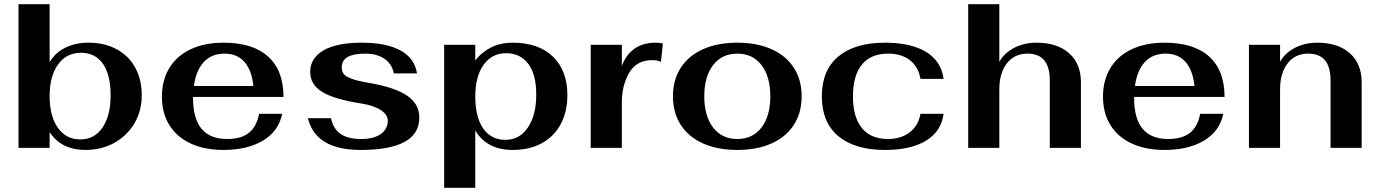

<svg xmlns="http://www.w3.org/2000/svg" viewBox="-20 -703 6551 913"><path d="M216 -75V0H68V-683H216V-407Q242 -452 290 -476Q338 -500 401 -500Q477 -500 534.5 -469Q592 -438 623 -381.5Q654 -325 654 -250Q654 -176 619.5 -117Q585 -58 524 -24Q463 10 387 10Q271 10 216 -75ZM506 -250Q506 -347 469.5 -399.5Q433 -452 365 -452Q296 -452 256 -396.5Q216 -341 216 -246Q216 -151 255 -95.5Q294 -40 362 -40Q429 -40 467.5 -96.5Q506 -153 506 -250Z M1212 -162H1322Q1305 -79 1230.5 -34.5Q1156 10 1043 10Q953 10 887 -20.5Q821 -51 785.5 -108Q750 -165 750 -243Q750 -322 785.5 -380Q821 -438 887 -469Q953 -500 1043 -500Q1182 -500 1255 -434Q1328 -368 1328 -242H898V-236Q898 -42 1060 -42Q1128 -42 1164.5 -72Q1201 -102 1212 -162ZM902 -294H1185Q1177 -370 1142 -409Q1107 -448 1048 -448Q986 -448 949 -408Q912 -368 902 -294Z M1444 -141H1554Q1564 -92 1598.5 -67Q1633 -42 1698 -42Q1757 -42 1790.5 -65.5Q1824 -89 1824 -129Q1824 -158 1790 -180Q1756 -202 1697 -211Q1569 -231 1512 -266Q1455 -301 1455 -361Q1455 -426 1517.5 -463Q1580 -500 1701 -500Q1817 -500 1884.5 -463Q1952 -426 1963 -354H1853Q1843 -400 1807.5 -424Q1772 -448 1716 -448Q1605 -448 1605 -383Q1605 -364 1614.5 -351.5Q1624 -339 1652 -328.5Q1680 -318 1734 -309Q1857 -288 1915.5 -248.5Q1974 -209 1974 -144Q1974 10 1695 10Q1481 10 1444 -141Z M2092 -490H2240V-415Q2269 -454 2314.5 -477Q2360 -500 2417 -500Q2541 -500 2609.5 -433.5Q2678 -367 2678 -251Q2678 -171 2646 -112Q2614 -53 2555.5 -21.5Q2497 10 2419 10Q2294 10 2240 -83V190H2092ZM2530 -253Q2530 -349 2492 -399.5Q2454 -450 2386 -450Q2319 -450 2279.5 -394.5Q2240 -339 2240 -245Q2240 -147 2277.5 -92.5Q2315 -38 2383 -38Q2451 -38 2490.5 -97Q2530 -156 2530 -253Z M2789 -490H2937V-389Q2956 -442 2996.5 -471Q3037 -500 3098 -500Q3118 -500 3132 -496L3123 -409Q3107 -417 3081 -417Q3007 -417 2972 -357Q2937 -297 2937 -216V0H2789Z M3180 -245Q3180 -323 3217 -380.5Q3254 -438 3323 -469Q3392 -500 3486 -500Q3580 -500 3649 -469Q3718 -438 3755 -380.5Q3792 -323 3792 -245Q3792 -167 3755 -109.5Q3718 -52 3649 -21Q3580 10 3486 10Q3392 10 3323 -21Q3254 -52 3217 -109.5Q3180 -167 3180 -245ZM3643 -245Q3643 -339 3601 -393.5Q3559 -448 3486 -448Q3413 -448 3371 -393.5Q3329 -339 3329 -245Q3329 -151 3371 -96.5Q3413 -42 3486 -42Q3559 -42 3601 -96.5Q3643 -151 3643 -245Z M3888 -245Q3888 -369 3966.5 -434.5Q4045 -500 4189 -500Q4312 -500 4384 -456Q4456 -412 4467 -328H4357Q4347 -386 4306.5 -417Q4266 -448 4203 -448Q4121 -448 4078.5 -396Q4036 -344 4036 -245Q4036 -146 4078.5 -94Q4121 -42 4203 -42Q4264 -42 4305.5 -73.5Q4347 -105 4357 -162H4467Q4456 -78 4383.5 -34Q4311 10 4189 10Q4045 10 3966.5 -55.5Q3888 -121 3888 -245Z M4584 -683H4732V-409Q4755 -451 4802.5 -475.5Q4850 -500 4909 -500Q5007 -500 5063.5 -450Q5120 -400 5120 -312V0H4972V-321Q4972 -448 4866 -448Q4804 -448 4768 -402Q4732 -356 4732 -278V0H4584Z M5687 -162H5797Q5780 -79 5705.5 -34.5Q5631 10 5518 10Q5428 10 5362 -20.5Q5296 -51 5260.5 -108Q5225 -165 5225 -243Q5225 -322 5260.5 -380Q5296 -438 5362 -469Q5428 -500 5518 -500Q5657 -500 5730 -434Q5803 -368 5803 -242H5373V-236Q5373 -42 5535 -42Q5603 -42 5639.5 -72Q5676 -102 5687 -162ZM5377 -294H5660Q5652 -370 5617 -409Q5582 -448 5523 -448Q5461 -448 5424 -408Q5387 -368 5377 -294Z M5919 -490H6067V-409Q6090 -451 6137.5 -475.5Q6185 -500 6244 -500Q6342 -500 6398.5 -450Q6455 -400 6455 -312V0H6307V-321Q6307 -448 6201 -448Q6139 -448 6103 -402Q6067 -356 6067 -278V0H5919Z"/></svg>

Font: Fahkwang
Style: Bold
Weight: 700
Designer: Suppakit Chalermlarp | Katatrad Co.,Ltd.
Foundry: Cadson Demak Co.,Ltd.
Version: Version 1.000; ttfautohint (v1.6)